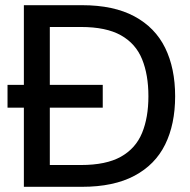

<svg xmlns="http://www.w3.org/2000/svg" viewBox="-20 -720 733 740"><path d="M9 -305V-393H376V-305ZM72 0V-700H296Q418 -700 498 -657Q578 -614 616.5 -535.5Q655 -457 655 -349Q655 -241 616.5 -163Q578 -85 498 -42.5Q418 0 296 0ZM172 -84H292Q389 -84 446 -116Q503 -148 527.5 -207.5Q552 -267 552 -349Q552 -432 527.5 -492Q503 -552 446 -584Q389 -616 292 -616H172Z"/></svg>

Font: DM Sans 36pt Medium
Style: Regular
Weight: 500
Designer: Colophon Foundry, Jonny Pinhorn
Foundry: Colophon Foundry
Version: Version 4.004;gftools[0.9.30]